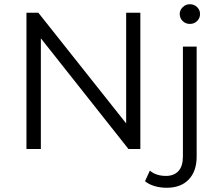

<svg xmlns="http://www.w3.org/2000/svg" viewBox="-20 -704 1040 907"><path d="M643 -644V0H587L173 -523V0H105V-644H161L576 -121V-644ZM665 152 688 102Q717 127 764 127Q802 127 823 104Q844 81 844 36V-484H909V36Q909 104 872 143.5Q835 183 767 183Q737 183 710 175Q683 167 665 152ZM829 -638Q829 -656 843 -670Q857 -684 877 -684Q897 -684 911 -670.5Q925 -657 925 -638Q925 -618 911 -604.5Q897 -591 877 -591Q857 -591 843 -604.5Q829 -618 829 -638Z"/></svg>

Font: Montserrat Ace
Style: Regular
Weight: 400
Designer: Julieta Ulanovsky
Foundry: Julieta Ulanovsky
Version: Version 1